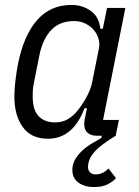

<svg xmlns="http://www.w3.org/2000/svg" viewBox="-20 -548 563 775"><path d="M447 0Q414 20 392 37Q370 54 357.5 69.5Q345 85 340 99Q335 113 335 126Q335 138 343 147Q351 156 366 156Q395 156 418 132L448 171Q436 185 414.5 196Q393 207 359 207Q321 207 296.5 189Q272 171 272 138Q272 115 283 96Q294 77 311 61Q328 45 348.5 32.5Q369 20 389 9L391 0H371Q347 0 333.5 -12Q320 -24 320 -47Q320 -55 321 -62Q322 -69 324 -77L331 -111H321Q275 12 173 12Q106 12 72 -35Q38 -82 38 -158Q38 -185 42 -220Q46 -255 52 -287Q75 -404 129 -466Q183 -528 268 -528Q313 -528 346.5 -504Q380 -480 385 -432H395L412 -516H486L396 -64H460ZM202 -54Q231 -54 253 -66.5Q275 -79 295 -104Q315 -129 331 -159.5Q347 -190 352 -216L380 -356Q383 -373 377.5 -392Q372 -411 359 -426.5Q346 -442 325.5 -452.5Q305 -463 279 -463Q222 -463 187.5 -427.5Q153 -392 139 -325L116 -209Q113 -195 112.5 -182Q112 -169 112 -159Q112 -104 136 -79Q160 -54 202 -54Z"/></svg>

Font: IBM Plex Sans Condensed
Style: Italic
Weight: 400
Width: 3
Italic angle: -11°
Designer: Mike Abbink, Paul van der Laan, Pieter van Rosmalen
Foundry: Bold Monday
Version: Version 1.3